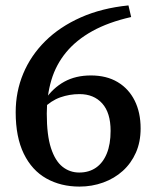

<svg xmlns="http://www.w3.org/2000/svg" viewBox="-20 -677 578 710"><path d="M274 13Q205 13 151.5 -17Q98 -47 68 -108.5Q38 -170 38 -262Q38 -338 66 -405Q94 -472 147.5 -525Q201 -578 278.5 -612.5Q356 -647 455 -657L465 -614Q381 -595 321.5 -562Q262 -529 224.5 -483.5Q187 -438 170 -381Q153 -324 153 -257Q153 -177 168.5 -129.5Q184 -82 211 -60.5Q238 -39 273 -39Q309 -39 335 -57Q361 -75 375 -109.5Q389 -144 389 -193Q389 -260 358 -294.5Q327 -329 274 -329Q237 -329 203 -317Q169 -305 139 -275L124 -311L146 -308Q176 -352 218 -375Q260 -398 316 -398Q374 -398 415 -373.5Q456 -349 478 -305Q500 -261 500 -202Q500 -152 482.5 -112.5Q465 -73 434 -45Q403 -17 361.5 -2Q320 13 274 13Z"/></svg>

Font: Source Serif 4 Medium
Style: Regular
Weight: 500
Designer: Frank Grießhammer
Foundry: Adobe Systems Incorporated
Version: Version 4.004;hotconv 1.0.116;makeotfexe 2.5.65601